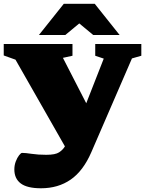

<svg xmlns="http://www.w3.org/2000/svg" viewBox="-20 -752 770 1004"><path d="M194.5 232.5Q122 232.5 88.5 207.2Q55 182 55 134Q55 112 62.5 92.2Q70 72.5 79.8 60Q89.5 47.5 95.5 47.5Q113 47.5 146 52.5Q179 57.5 222 57.5Q269.5 57.5 289 44.5Q308.5 31.5 318 15.5L319.5 13.5L61 -440L-0.5 -462V-522H359V-460.5L309 -449.5L431 -212L522.5 -445.5L478 -460.5V-522H719V-460.5L670 -446.5L457.5 44Q415 142 349.5 187.2Q284 232.5 194.5 232.5ZM183.5 -569 313.5 -732H475.5L605.5 -569H467.5L394.5 -629.5L321.5 -569Z"/></svg>

Font: Newsreader Caption ExtraBold
Style: Regular
Weight: 800
Designer: Hugues Gentile
Foundry: Production Type
Version: Version 1.001